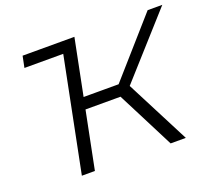

<svg xmlns="http://www.w3.org/2000/svg" viewBox="-119 -855 1119 1010"><g transform="rotate(-20 440.5 -350.0)"><path d="M86 -636 99 -700H389L376 -636ZM673 0 495 -349 560 -385 758 0ZM176 0 316 -700H389L249 0ZM290 -321 303 -386H551L539 -321ZM560 -342 494 -354 799 -700H881Z"/></g></svg>

Font: MOST Montserrat
Style: Italic
Weight: 400
Italic angle: -11.3°
Designer: Julieta Ulanovsky
Foundry: Julieta Ulanovsky
Version: Version 8.000;March 11, 2024;FontCreator 15.0.0.2926 64-bit